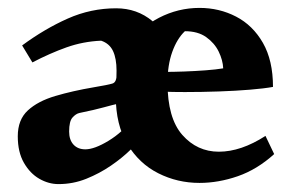

<svg xmlns="http://www.w3.org/2000/svg" viewBox="-20 -457 732 486"><path d="M671 -237Q649 -233 613 -230Q577 -227 534 -225.5Q491 -224 448 -224Q416 -224 393 -225Q370 -226 362 -227V-275Q373 -275 395.5 -275Q418 -275 446 -276Q474 -277 500.5 -279Q527 -281 545 -284Q544 -305 533.5 -326.5Q523 -348 502 -363Q481 -378 448 -378Q428 -359 416 -325.5Q404 -292 404 -248Q404 -158 441.5 -115.5Q479 -73 534 -73Q590 -73 652 -113L674 -67Q631 -28 582 -11Q533 6 485 6Q429 6 380.5 -18.5Q332 -43 302.5 -92Q273 -141 273 -214Q273 -288 303.5 -337.5Q334 -387 382.5 -412Q431 -437 485 -437Q535 -437 577.5 -415Q620 -393 645.5 -348.5Q671 -304 671 -237ZM315 -155 344 -114Q332 -99 310.5 -78Q289 -57 260.5 -37.5Q232 -18 198.5 -4.5Q165 9 128 9Q103 9 79.5 -4.5Q56 -18 40.5 -45Q25 -72 25 -112Q25 -154 50.5 -177.5Q76 -201 120 -214Q164 -227 217 -236Q253 -242 264.5 -245.5Q276 -249 275 -271L285 -196Q263 -191 241.5 -185Q220 -179 181 -171Q172 -169 163.5 -159.5Q155 -150 155 -124Q155 -103 166 -91Q177 -79 196 -79Q219 -79 254.5 -100.5Q290 -122 315 -155ZM405 -305Q405 -289 405 -265Q405 -241 404.5 -215Q404 -189 403.5 -168Q403 -147 402 -137L273 -224Q274 -238 274.5 -252Q275 -266 275 -278Q275 -309 266 -328Q257 -347 236 -354Q190 -352 148 -337Q106 -322 62 -299L36 -342Q93 -384 151.5 -410Q210 -436 274 -436Q327 -436 366 -403.5Q405 -371 405 -305Z"/></svg>

Font: Ruwudu
Style: Bold
Weight: 700
Designer: Becca Hirsbrunner Spalinger
Foundry: SIL International
Version: Version 3.000